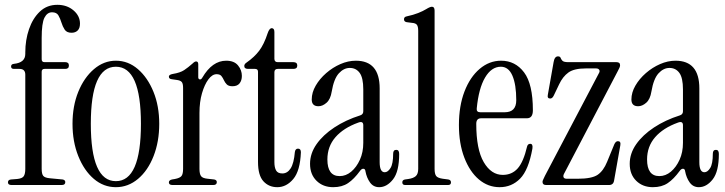

<svg xmlns="http://www.w3.org/2000/svg" viewBox="-20 -768 3009 797"><path d="M85 -67V-458Q85 -482 61 -482H38Q26 -482 26 -492Q26 -502 38 -503Q85 -508 85 -544V-550Q85 -602 100.5 -647Q116 -692 145.5 -720Q175 -748 218 -748Q258 -748 285 -725Q312 -702 312 -670Q312 -651 302.5 -641.5Q293 -632 277 -632Q257 -632 248.5 -645Q240 -658 235 -674.5Q230 -691 222.5 -704Q215 -717 196 -717Q176 -717 164.5 -694.5Q153 -672 153 -610V-522Q153 -510 165 -510H251Q266 -510 266 -496Q266 -482 251 -482H165Q153 -482 153 -470V-67Q153 -46 159.5 -38Q166 -30 187 -28L240 -23Q251 -21 251 -12Q251 0 236 0H28Q13 0 13 -11Q13 -22 26 -23L51 -25Q72 -27 78.5 -36.5Q85 -46 85 -67Z M461 9Q410 9 369.5 -25.5Q329 -60 305 -120Q281 -180 281 -254Q281 -328 305 -387Q329 -446 370 -481Q411 -516 461 -516Q512 -516 552.5 -481Q593 -446 617 -387Q641 -328 641 -254Q641 -180 617.5 -120Q594 -60 553 -25.5Q512 9 461 9ZM461 -16Q565 -16 565 -254Q565 -491 461 -491Q357 -491 357 -254Q357 -16 461 -16Z M820 -446Q861 -516 919 -516Q952 -516 968 -496.5Q984 -477 984 -453Q984 -434 974.5 -422Q965 -410 945 -410Q929 -410 921.5 -417.5Q914 -425 909.5 -435Q905 -445 899 -452.5Q893 -460 879 -460Q861 -460 845 -438.5Q829 -417 818.5 -381Q808 -345 808 -299V-67Q808 -46 814.5 -37Q821 -28 842 -26L869 -23Q880 -21 880 -12Q880 0 865 0H696Q681 0 681 -11Q681 -20 694 -23L706 -25Q727 -29 733.5 -37.5Q740 -46 740 -67V-403Q740 -421 734.5 -427.5Q729 -434 715 -436L694 -439Q681 -440 681 -450Q681 -458 697 -461Q728 -466 744.5 -477Q761 -488 779 -504Q788 -513 794 -513Q803 -513 803 -501V-447Q803 -440 809 -438.5Q815 -437 820 -446Z M1131 9Q1096 9 1073.5 -15.5Q1051 -40 1051 -96V-470Q1051 -482 1039 -482H1010Q994 -482 994 -494Q994 -502 1003 -508Q1036 -531 1056 -557.5Q1076 -584 1091 -630Q1098 -651 1108 -651Q1119 -651 1119 -635V-524Q1119 -510 1133 -510H1198Q1214 -510 1214 -496Q1214 -482 1198 -482H1133Q1119 -482 1119 -468V-95Q1119 -73 1126 -60.5Q1133 -48 1152 -48Q1173 -48 1186.5 -69Q1200 -90 1204 -137Q1206 -151 1217 -151Q1229 -151 1229 -136Q1226 -59 1197.5 -25Q1169 9 1131 9Z M1363 9Q1321 9 1294 -17.5Q1267 -44 1267 -88Q1267 -131 1294 -169.5Q1321 -208 1368 -239Q1415 -270 1475 -289Q1488 -293 1488 -306V-397Q1488 -445 1473 -465.5Q1458 -486 1432 -486Q1407 -486 1386.5 -463.5Q1366 -441 1357 -388Q1352 -356 1335.5 -341.5Q1319 -327 1302 -327Q1274 -327 1274 -355Q1274 -384 1290.5 -412.5Q1307 -441 1334 -464.5Q1361 -488 1393 -502Q1425 -516 1457 -516Q1556 -516 1556 -401V-95Q1556 -53 1577 -53Q1590 -53 1601 -70.5Q1612 -88 1612 -130Q1612 -146 1625 -146Q1637 -146 1637 -129Q1637 -56 1611.5 -23.5Q1586 9 1554 9Q1530 9 1516 -10.5Q1502 -30 1497 -57Q1496 -67 1488.5 -67.5Q1481 -68 1474 -58Q1450 -25 1425 -8Q1400 9 1363 9ZM1390 -37Q1416 -37 1438 -55.5Q1460 -74 1474 -105Q1488 -136 1488 -175V-248Q1488 -267 1467 -259Q1406 -237 1372.5 -198.5Q1339 -160 1339 -106Q1339 -37 1390 -37Z M1662 0Q1650 0 1650 -11Q1650 -21 1661 -23L1675 -25Q1696 -28 1706 -37Q1716 -46 1716 -67V-640Q1716 -658 1710.5 -665Q1705 -672 1691 -673L1668 -676Q1657 -678 1657 -688Q1657 -698 1668 -700Q1696 -706 1716 -714Q1736 -722 1749 -730Q1765 -740 1773 -740Q1784 -740 1784 -724V-67Q1784 -46 1790.5 -37.5Q1797 -29 1818 -26L1841 -23Q1852 -21 1852 -11Q1852 0 1840 0Z M2054 9Q2006 9 1968 -23Q1930 -55 1907.5 -113.5Q1885 -172 1885 -249Q1885 -328 1908 -388Q1931 -448 1971 -482Q2011 -516 2060 -516Q2119 -516 2155.5 -467.5Q2192 -419 2192 -310Q2192 -277 2167 -277H1977Q1957 -277 1957 -254Q1957 -148 1988 -95Q2019 -42 2067 -42Q2105 -42 2129 -69Q2153 -96 2168 -160Q2171 -171 2181 -171Q2193 -171 2190 -151Q2174 -62 2139 -26.5Q2104 9 2054 9ZM1974 -302H2075Q2123 -302 2123 -352Q2123 -417 2107 -454Q2091 -491 2059 -491Q2020 -491 1993.5 -446Q1967 -401 1959 -318Q1957 -302 1974 -302Z M2247 0Q2232 0 2232 -13Q2232 -17 2235 -23Q2238 -29 2242 -38L2466 -464Q2471 -472 2467.5 -478Q2464 -484 2454 -484H2412Q2363 -484 2339.5 -467Q2316 -450 2301 -418L2279 -372Q2273 -359 2264 -359Q2251 -359 2254 -374L2278 -510Q2282 -534 2296 -534Q2305 -534 2307 -528Q2309 -522 2314.5 -516Q2320 -510 2339 -510H2539Q2554 -510 2554 -497Q2554 -493 2551.5 -487Q2549 -481 2544 -472L2321 -46Q2317 -38 2319.5 -32Q2322 -26 2333 -26H2378Q2437 -26 2461 -42.5Q2485 -59 2500 -96L2530 -169Q2536 -182 2545 -182Q2558 -182 2555 -165L2529 -18Q2526 0 2508 0Z M2690 9Q2648 9 2621 -17.5Q2594 -44 2594 -88Q2594 -131 2621 -169.5Q2648 -208 2695 -239Q2742 -270 2802 -289Q2815 -293 2815 -306V-397Q2815 -445 2800 -465.5Q2785 -486 2759 -486Q2734 -486 2713.5 -463.5Q2693 -441 2684 -388Q2679 -356 2662.5 -341.5Q2646 -327 2629 -327Q2601 -327 2601 -355Q2601 -384 2617.5 -412.5Q2634 -441 2661 -464.5Q2688 -488 2720 -502Q2752 -516 2784 -516Q2883 -516 2883 -401V-95Q2883 -53 2904 -53Q2917 -53 2928 -70.5Q2939 -88 2939 -130Q2939 -146 2952 -146Q2964 -146 2964 -129Q2964 -56 2938.5 -23.5Q2913 9 2881 9Q2857 9 2843 -10.5Q2829 -30 2824 -57Q2823 -67 2815.5 -67.5Q2808 -68 2801 -58Q2777 -25 2752 -8Q2727 9 2690 9ZM2717 -37Q2743 -37 2765 -55.5Q2787 -74 2801 -105Q2815 -136 2815 -175V-248Q2815 -267 2794 -259Q2733 -237 2699.5 -198.5Q2666 -160 2666 -106Q2666 -37 2717 -37Z"/></svg>

Font: Instrument Serif
Style: Regular
Weight: 400
Designer: Rodrigo Fuenzalida
Foundry: fragTYPE
Version: Version 1.000; ttfautohint (v1.8.4.7-5d5b);gftools[0.9.27]